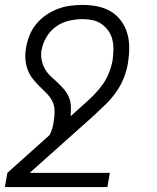

<svg xmlns="http://www.w3.org/2000/svg" viewBox="-21 -548 641 783"><path d="M417 215H-1L9 157L181 3Q188 -10 192 -24Q196 -38 198 -52Q202 -74 201.5 -96.5Q201 -119 191.5 -137Q182 -155 167 -169.5Q152 -184 137.5 -198.5Q123 -213 110.5 -229.5Q98 -246 91 -266Q84 -286 82.5 -308Q81 -330 85 -352Q89 -377 99 -402.5Q109 -428 126 -449Q143 -470 166 -486Q189 -502 214 -511.5Q239 -521 265 -524.5Q291 -528 316 -528Q347 -528 376.5 -522Q406 -516 430.5 -501.5Q455 -487 472.5 -463.5Q490 -440 498 -412Q506 -384 506 -353.5Q506 -323 501 -292Q496 -261 484 -230.5Q472 -200 453 -173Q434 -146 410 -122.5Q386 -99 361 -76L100 157H427ZM267 -74 317 -119Q339 -138 359 -158Q379 -178 395.5 -200.5Q412 -223 422.5 -249Q433 -275 438 -301Q441 -323 441.5 -344Q442 -365 437.5 -385Q433 -405 421.5 -421.5Q410 -438 394 -449.5Q378 -461 358 -465.5Q338 -470 317 -470Q289 -470 260.5 -463.5Q232 -457 208 -440Q184 -423 168.5 -397Q153 -371 149 -344L148 -343Q145 -322 149 -302.5Q153 -283 162.5 -266.5Q172 -250 186 -237Q200 -224 213.5 -211.5Q227 -199 239.5 -184.5Q252 -170 259.5 -152.5Q267 -135 268 -115Q269 -95 267 -74Z"/></svg>

Font: Iosevka Light Extended
Style: Italic
Weight: 300
Width: 7
Italic angle: -9°
Monospace: yes
Designer: Belleve Invis
Foundry: Belleve Invis
Version: Version 32.5.0; ttfautohint (v1.8.4)